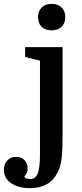

<svg xmlns="http://www.w3.org/2000/svg" viewBox="-107 -784 422 994"><path d="M217 -540V-85Q217 -11 212.5 31.5Q208 74 195 101Q174 147 137.5 168.5Q101 190 49 190Q-11 190 -49 164.5Q-87 139 -87 95Q-87 67 -70 47.5Q-53 28 -23 28Q4 28 20 45Q36 62 36 88Q36 99 32 110Q28 121 19 128Q21 138 31.5 140.5Q42 143 50 143Q76 143 88 115Q100 87 100 14V-470L23 -489V-540ZM90 -695Q90 -726 108.5 -745Q127 -764 160 -764Q193 -764 212 -745Q231 -726 231 -695Q231 -665 212.5 -646Q194 -627 160 -627Q126 -627 108 -645.5Q90 -664 90 -695Z"/></svg>

Font: Domine SemiBold
Style: Regular
Weight: 600
Designer: Pablo Impallari, Rodrigo Fuenzalida, Brenda Gallo
Foundry: Pablo Impallari, Rodrigo Fuenzalida, Brenda Gallo
Version: Version 2.000